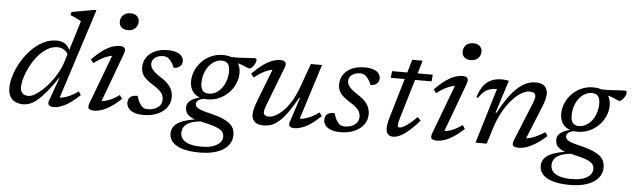

<svg xmlns="http://www.w3.org/2000/svg" viewBox="-55 -943 4641 1408"><g transform="rotate(5 2265.0 -239.0)"><path d="M426 -375.5Q413 -403 391.8 -416.5Q370.5 -430 343 -430Q302.5 -430 266.2 -407.5Q230 -385 199.8 -348.2Q169.5 -311.5 147.5 -269Q125.5 -226.5 113.5 -185.5Q101.5 -144.5 101.5 -113.5Q101.5 -84.5 117.8 -70Q134 -55.5 160.5 -55.5Q180 -55.5 206.2 -70.2Q232.5 -85 261.2 -111Q290 -137 317.5 -171.5Q345 -206 367.5 -246.5Q390 -287 403.5 -330L497 -634Q488 -640 474.8 -647Q461.5 -654 446.5 -660.8Q431.5 -667.5 417 -673L423 -696.5L588 -726H604L382.5 -37L367 -62.5Q387 -60 412.5 -65.5Q438 -71 467.2 -84.8Q496.5 -98.5 526.5 -121L544 -95Q478 -33 432 -11.5Q386 10 355 10Q327.5 10 317.2 -1.2Q307 -12.5 315 -34.5L380 -216H380.5Q334 -147 297.5 -103Q261 -59 231.5 -34.5Q202 -10 177 -0.5Q152 9 128.5 9Q95.5 9 70.2 -3Q45 -15 31 -40Q17 -65 17 -102.5Q17 -146 33 -196.5Q49 -247 78 -296.8Q107 -346.5 146.5 -387.5Q186 -428.5 233.2 -453.2Q280.5 -478 332.5 -478Q373 -478 398 -459Q423 -440 436.5 -404.5Z M613 -44.5 756 -425 772.5 -404Q753.5 -405 728.5 -398.2Q703.5 -391.5 674.8 -376.2Q646 -361 614.5 -336.5L594.5 -362.5Q642.5 -411 679.5 -436Q716.5 -461 745.2 -470Q774 -479 795.5 -479Q823 -479 833 -466.5Q843 -454 832 -424.5L689.5 -39L675.5 -64Q695.5 -62.5 720.5 -67.8Q745.5 -73 773.2 -86.2Q801 -99.5 829 -120.5L847.5 -93.5Q804 -53 768.2 -30.5Q732.5 -8 704 1Q675.5 10 652 10Q620 10 610.5 -1.5Q601 -13 613 -44.5ZM781.5 -655.5Q781.5 -675.5 790.2 -691Q799 -706.5 815.5 -715.5Q832 -724.5 855 -724.5Q886 -724.5 902.8 -708.8Q919.5 -693 919.5 -668.5Q919.5 -649 910.5 -633.5Q901.5 -618 885.2 -609Q869 -600 846 -600Q815 -600 798.2 -615.5Q781.5 -631 781.5 -655.5Z M959 -126Q965 -106 971.2 -91.5Q977.5 -77 989 -61Q1000.5 -45.5 1012.5 -40Q1024.5 -34.5 1039.5 -34.5Q1068.5 -34.5 1092.2 -43.8Q1116 -53 1130.2 -71Q1144.5 -89 1144.5 -115.5Q1144.5 -132.5 1137.8 -148Q1131 -163.5 1113.2 -180.2Q1095.5 -197 1061 -217.5Q1027.5 -238 1008.5 -257.2Q989.5 -276.5 981.8 -296Q974 -315.5 974 -337Q974 -378.5 995.5 -410.8Q1017 -443 1056.5 -461Q1096 -479 1150.5 -479Q1188.5 -479 1214.2 -470.2Q1240 -461.5 1253.5 -445.2Q1267 -429 1267 -406.5Q1267 -391.5 1259.5 -379.5Q1252 -367.5 1238 -360.8Q1224 -354 1204 -354Q1198.5 -370 1191.5 -382Q1184.5 -394 1173.5 -407.5Q1162.5 -421 1150 -426.8Q1137.5 -432.5 1122.5 -432.5Q1085.5 -432.5 1061.8 -415.2Q1038 -398 1038 -368.5Q1038 -354.5 1044.5 -341Q1051 -327.5 1069 -311Q1087 -294.5 1122 -272Q1157 -249.5 1175.8 -227.5Q1194.5 -205.5 1202 -183.8Q1209.5 -162 1209.5 -139Q1209.5 -94.5 1184 -61Q1158.5 -27.5 1114.8 -8.8Q1071 10 1016.5 10Q971 10 943 -1Q915 -12 901.8 -30.2Q888.5 -48.5 888.5 -70Q888.5 -87 895.5 -99.5Q902.5 -112 918 -119Q933.5 -126 959 -126Z M1759 -397.5Q1751.5 -397.5 1743.8 -400.8Q1736 -404 1725.2 -409Q1714.5 -414 1698.5 -419.8Q1682.5 -425.5 1659.8 -430.5Q1637 -435.5 1605 -439L1596 -471Q1637.5 -468 1674.8 -469.5Q1712 -471 1741.5 -473.5Q1771 -476 1788.5 -476Q1797 -476 1801 -472.2Q1805 -468.5 1805 -461Q1805 -452 1800 -441.2Q1795 -430.5 1787.8 -420.5Q1780.5 -410.5 1772.8 -404Q1765 -397.5 1759 -397.5ZM1478 -187.5Q1499.5 -187.5 1519.2 -196.2Q1539 -205 1556 -221Q1573 -237 1585.2 -259Q1597.5 -281 1604.5 -307.2Q1611.5 -333.5 1611.5 -363Q1611.5 -401 1597 -419Q1582.5 -437 1551 -437Q1529.5 -437 1509.5 -428.2Q1489.5 -419.5 1472.8 -403.2Q1456 -387 1443.5 -365.2Q1431 -343.5 1424 -317Q1417 -290.5 1417 -261Q1417 -223.5 1431.8 -205.2Q1446.5 -187 1478 -187.5ZM1556.5 -479Q1603 -479 1632.2 -463Q1661.5 -447 1675.2 -419.8Q1689 -392.5 1689 -358.5Q1689 -316 1672 -277.5Q1655 -239 1625 -209.2Q1595 -179.5 1556 -162.2Q1517 -145 1472.5 -145Q1426 -145 1396.8 -161Q1367.5 -177 1353.8 -204.5Q1340 -232 1340 -265.5Q1340 -308 1357 -346.5Q1374 -385 1403.8 -415Q1433.5 -445 1472.8 -462Q1512 -479 1556.5 -479ZM1448 248.5Q1391.5 248.5 1349.2 240Q1307 231.5 1279 215.5Q1251 199.5 1237.2 177.5Q1223.5 155.5 1223.5 128.5Q1223.5 96.5 1241.5 73.2Q1259.5 50 1298.5 34Q1337.5 18 1400.5 8.5L1425.5 -13.5L1476 18.5Q1429.5 19 1396.5 26.2Q1363.5 33.5 1342.5 46.2Q1321.5 59 1311.8 76.5Q1302 94 1302 115.5Q1302 142 1318.2 162.2Q1334.5 182.5 1369 193.5Q1403.5 204.5 1457.5 204.5Q1509 204.5 1542.8 192.8Q1576.5 181 1593.5 161.2Q1610.5 141.5 1610.5 118.5Q1610.5 100 1601.8 86.2Q1593 72.5 1573.2 61.8Q1553.5 51 1520.8 41.8Q1488 32.5 1440.5 22Q1388 11.5 1362.2 -3.8Q1336.5 -19 1328.2 -36.2Q1320 -53.5 1320 -71Q1320 -97.5 1336.5 -114.8Q1353 -132 1383 -143.5Q1413 -155 1453 -162.5L1469 -150Q1426.5 -146 1408.2 -134Q1390 -122 1390 -104.5Q1390 -95.5 1394.2 -88Q1398.5 -80.5 1410.2 -73.2Q1422 -66 1445.2 -58.5Q1468.5 -51 1507 -42Q1576 -25 1614.5 -4.8Q1653 15.5 1668.5 40.8Q1684 66 1684 99Q1684 132 1668.8 159.2Q1653.5 186.5 1623.5 206.5Q1593.5 226.5 1549.5 237.5Q1505.5 248.5 1448 248.5Z M2087 -31.5 2147 -214.5H2141Q2100 -142 2066.5 -97.2Q2033 -52.5 2004.8 -29.5Q1976.5 -6.5 1950.8 1.8Q1925 10 1898.5 10Q1852.5 10 1831.5 -10.2Q1810.5 -30.5 1810.5 -63Q1810.5 -80.5 1816.5 -105.5Q1822.5 -130.5 1838.5 -172L1938.5 -430L1952.5 -404.5Q1932.5 -405.5 1907.2 -398Q1882 -390.5 1853.5 -374.5Q1825 -358.5 1795 -334L1774.5 -360.5Q1821.5 -408.5 1858.8 -434Q1896 -459.5 1925.8 -469.2Q1955.5 -479 1979 -479Q2006 -479 2016.2 -466.2Q2026.5 -453.5 2014.5 -424L1903 -134.5Q1898 -120.5 1894.8 -108.8Q1891.5 -97 1891.5 -88.5Q1891.5 -73.5 1902 -65.8Q1912.5 -58 1932 -58Q1952 -58 1979 -71.8Q2006 -85.5 2035.5 -114.5Q2065 -143.5 2093 -189.5Q2121 -235.5 2143.5 -299.5L2204.5 -469H2286.5L2150.5 -39L2140 -62.5Q2160 -60.5 2185.5 -65.8Q2211 -71 2240 -84.8Q2269 -98.5 2299 -121L2317 -95Q2251 -32 2204.8 -11Q2158.5 10 2127.5 10Q2099.5 10 2090 0Q2080.5 -10 2087 -31.5Z M2408.5 -126Q2414.5 -106 2420.8 -91.5Q2427 -77 2438.5 -61Q2450 -45.5 2462 -40Q2474 -34.5 2489 -34.5Q2518 -34.5 2541.8 -43.8Q2565.5 -53 2579.8 -71Q2594 -89 2594 -115.5Q2594 -132.5 2587.2 -148Q2580.5 -163.5 2562.8 -180.2Q2545 -197 2510.5 -217.5Q2477 -238 2458 -257.2Q2439 -276.5 2431.2 -296Q2423.5 -315.5 2423.5 -337Q2423.5 -378.5 2445 -410.8Q2466.5 -443 2506 -461Q2545.5 -479 2600 -479Q2638 -479 2663.8 -470.2Q2689.5 -461.5 2703 -445.2Q2716.5 -429 2716.5 -406.5Q2716.5 -391.5 2709 -379.5Q2701.5 -367.5 2687.5 -360.8Q2673.5 -354 2653.5 -354Q2648 -370 2641 -382Q2634 -394 2623 -407.5Q2612 -421 2599.5 -426.8Q2587 -432.5 2572 -432.5Q2535 -432.5 2511.2 -415.2Q2487.5 -398 2487.5 -368.5Q2487.5 -354.5 2494 -341Q2500.5 -327.5 2518.5 -311Q2536.5 -294.5 2571.5 -272Q2606.5 -249.5 2625.2 -227.5Q2644 -205.5 2651.5 -183.8Q2659 -162 2659 -139Q2659 -94.5 2633.5 -61Q2608 -27.5 2564.2 -8.8Q2520.5 10 2466 10Q2420.5 10 2392.5 -1Q2364.5 -12 2351.2 -30.2Q2338 -48.5 2338 -70Q2338 -87 2345 -99.5Q2352 -112 2367.5 -119Q2383 -126 2408.5 -126Z M2797 -419.5 2802 -469H3101.5L3097.5 -419.5ZM2889 -129Q2886 -118 2883.5 -108.5Q2881 -99 2879.8 -92Q2878.5 -85 2878.5 -80Q2878.5 -70 2882.2 -66Q2886 -62 2893 -62Q2904 -62 2922 -71.2Q2940 -80.5 2964.5 -100Q2989 -119.5 3019 -150L3042.5 -126Q3013.5 -92 2987 -66.8Q2960.5 -41.5 2936.5 -24.5Q2912.5 -7.5 2891.2 1Q2870 9.5 2851.5 9.5Q2827.5 9.5 2813.2 -5Q2799 -19.5 2799 -51Q2799 -64.5 2802.8 -84.2Q2806.5 -104 2815 -133.5L2942.5 -565H3019Z M3136.5 -44.5 3279.5 -425 3296 -404Q3277 -405 3252 -398.2Q3227 -391.5 3198.2 -376.2Q3169.5 -361 3138 -336.5L3118 -362.5Q3166 -411 3203 -436Q3240 -461 3268.8 -470Q3297.5 -479 3319 -479Q3346.5 -479 3356.5 -466.5Q3366.5 -454 3355.5 -424.5L3213 -39L3199 -64Q3219 -62.5 3244 -67.8Q3269 -73 3296.8 -86.2Q3324.5 -99.5 3352.5 -120.5L3371 -93.5Q3327.5 -53 3291.8 -30.5Q3256 -8 3227.5 1Q3199 10 3175.5 10Q3143.5 10 3134 -1.5Q3124.5 -13 3136.5 -44.5ZM3305 -655.5Q3305 -675.5 3313.8 -691Q3322.5 -706.5 3339 -715.5Q3355.5 -724.5 3378.5 -724.5Q3409.5 -724.5 3426.2 -708.8Q3443 -693 3443 -668.5Q3443 -649 3434 -633.5Q3425 -618 3408.8 -609Q3392.5 -600 3369.5 -600Q3338.5 -600 3321.8 -615.5Q3305 -631 3305 -655.5Z M3446.5 -328.5 3435 -333.5Q3453 -390.5 3478.8 -422Q3504.5 -453.5 3537.8 -466.2Q3571 -479 3609.5 -479Q3618.5 -479 3627 -478.2Q3635.5 -477.5 3644 -476.2Q3652.5 -475 3661.5 -473L3584.5 -231.5H3592Q3624 -292.5 3656 -338.8Q3688 -385 3721 -416Q3754 -447 3788.2 -462.8Q3822.5 -478.5 3858.5 -478.5Q3906 -478.5 3926.5 -456.8Q3947 -435 3947 -402Q3947 -384 3941 -360.2Q3935 -336.5 3921 -302L3814 -39L3809 -64Q3829.5 -63 3853.2 -69.2Q3877 -75.5 3904.2 -88.8Q3931.5 -102 3960.5 -121L3979.5 -94.5Q3935 -54 3897.8 -31.2Q3860.5 -8.5 3830.5 0.8Q3800.5 10 3775.5 10Q3743 10 3733.8 -2Q3724.5 -14 3738 -46.5L3850 -321.5Q3858 -340.5 3861.5 -353.2Q3865 -366 3865 -375.5Q3865 -390 3854.5 -398.8Q3844 -407.5 3820.5 -407.5Q3789 -407.5 3754 -385Q3719 -362.5 3685.5 -323Q3652 -283.5 3623.8 -231Q3595.5 -178.5 3577 -119L3539.5 0H3457.5L3580 -405Q3578.5 -405 3577 -405Q3575.5 -405 3574 -405Q3548.5 -405 3526.8 -398Q3505 -391 3485.2 -374.2Q3465.5 -357.5 3446.5 -328.5Z M4484 -397.5Q4476.5 -397.5 4468.8 -400.8Q4461 -404 4450.2 -409Q4439.5 -414 4423.5 -419.8Q4407.5 -425.5 4384.8 -430.5Q4362 -435.5 4330 -439L4321 -471Q4362.5 -468 4399.8 -469.5Q4437 -471 4466.5 -473.5Q4496 -476 4513.5 -476Q4522 -476 4526 -472.2Q4530 -468.5 4530 -461Q4530 -452 4525 -441.2Q4520 -430.5 4512.8 -420.5Q4505.5 -410.5 4497.8 -404Q4490 -397.5 4484 -397.5ZM4203 -187.5Q4224.5 -187.5 4244.2 -196.2Q4264 -205 4281 -221Q4298 -237 4310.2 -259Q4322.5 -281 4329.5 -307.2Q4336.5 -333.5 4336.5 -363Q4336.5 -401 4322 -419Q4307.5 -437 4276 -437Q4254.5 -437 4234.5 -428.2Q4214.5 -419.5 4197.8 -403.2Q4181 -387 4168.5 -365.2Q4156 -343.5 4149 -317Q4142 -290.5 4142 -261Q4142 -223.5 4156.8 -205.2Q4171.5 -187 4203 -187.5ZM4281.5 -479Q4328 -479 4357.2 -463Q4386.5 -447 4400.2 -419.8Q4414 -392.5 4414 -358.5Q4414 -316 4397 -277.5Q4380 -239 4350 -209.2Q4320 -179.5 4281 -162.2Q4242 -145 4197.5 -145Q4151 -145 4121.8 -161Q4092.5 -177 4078.8 -204.5Q4065 -232 4065 -265.5Q4065 -308 4082 -346.5Q4099 -385 4128.8 -415Q4158.5 -445 4197.8 -462Q4237 -479 4281.5 -479ZM4173 248.5Q4116.5 248.5 4074.2 240Q4032 231.5 4004 215.5Q3976 199.5 3962.2 177.5Q3948.5 155.5 3948.5 128.5Q3948.5 96.5 3966.5 73.2Q3984.5 50 4023.5 34Q4062.5 18 4125.5 8.5L4150.5 -13.5L4201 18.5Q4154.5 19 4121.5 26.2Q4088.5 33.5 4067.5 46.2Q4046.5 59 4036.8 76.5Q4027 94 4027 115.5Q4027 142 4043.2 162.2Q4059.5 182.5 4094 193.5Q4128.5 204.5 4182.5 204.5Q4234 204.5 4267.8 192.8Q4301.5 181 4318.5 161.2Q4335.5 141.5 4335.5 118.5Q4335.5 100 4326.8 86.2Q4318 72.5 4298.2 61.8Q4278.5 51 4245.8 41.8Q4213 32.5 4165.5 22Q4113 11.5 4087.2 -3.8Q4061.5 -19 4053.2 -36.2Q4045 -53.5 4045 -71Q4045 -97.5 4061.5 -114.8Q4078 -132 4108 -143.5Q4138 -155 4178 -162.5L4194 -150Q4151.5 -146 4133.2 -134Q4115 -122 4115 -104.5Q4115 -95.5 4119.2 -88Q4123.5 -80.5 4135.2 -73.2Q4147 -66 4170.2 -58.5Q4193.5 -51 4232 -42Q4301 -25 4339.5 -4.8Q4378 15.5 4393.5 40.8Q4409 66 4409 99Q4409 132 4393.8 159.2Q4378.5 186.5 4348.5 206.5Q4318.5 226.5 4274.5 237.5Q4230.5 248.5 4173 248.5Z"/></g></svg>

Font: Newsreader 12pt
Style: Italic
Weight: 400
Italic angle: -17°
Version: Version 1.003